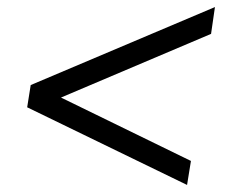

<svg xmlns="http://www.w3.org/2000/svg" viewBox="-20 -557 640 544"><path d="M510 -33 57 -253 67 -316 589 -537 578 -461 149 -279 150 -282 521 -101Z"/></svg>

Font: Nunito Sans 7pt
Style: Italic
Weight: 400
Italic angle: -9°
Designer: Vernon Adams
Foundry: Vernon Adams
Version: Version 3.101;gftools[0.9.27]